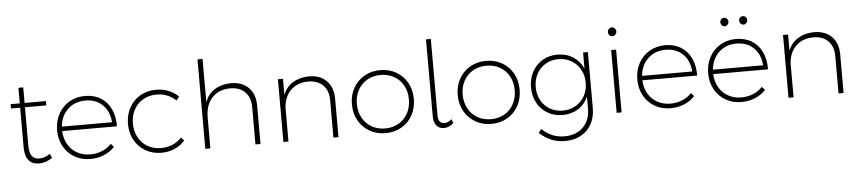

<svg xmlns="http://www.w3.org/2000/svg" viewBox="-49 -1067 7097 1587"><g transform="rotate(-5 3499.5 -273.5)"><path d="M349 -36Q294 1 238 1Q182 1 152 -35.5Q122 -72 122 -144V-472H46V-508H122V-637H162V-508H339V-472H162V-149Q162 -40 243 -40Q289 -40 333 -70Z M906 -249H451Q454 -186 482 -138Q510 -90 558 -63.5Q606 -37 666 -37Q719 -37 764.5 -55.5Q810 -74 842 -109L866 -82Q829 -42 777 -20.5Q725 1 664 1Q591 1 533 -32.5Q475 -66 442.5 -125.5Q410 -185 410 -260Q410 -335 443 -395Q476 -455 533.5 -488.5Q591 -522 664 -522Q739 -522 794.5 -487.5Q850 -453 878.5 -391Q907 -329 906 -249ZM868 -286Q862 -376 807 -430Q752 -484 664 -484Q576 -484 518 -429.5Q460 -375 452 -286Z M1254 -482Q1192 -482 1143 -454Q1094 -426 1066.5 -375.5Q1039 -325 1039 -261Q1039 -196 1066.5 -145Q1094 -94 1143 -66Q1192 -38 1254 -38Q1306 -38 1350 -57Q1394 -76 1424 -111L1449 -84Q1414 -43 1363.5 -21Q1313 1 1253 1Q1180 1 1122 -32.5Q1064 -66 1031 -125.5Q998 -185 998 -260Q998 -335 1031 -395Q1064 -455 1122 -488.5Q1180 -522 1253 -522Q1309 -522 1356.5 -503Q1404 -484 1439 -449L1415 -419Q1347 -482 1254 -482Z M2075 -318V0H2033V-310Q2033 -390 1988 -435Q1943 -480 1863 -480Q1767 -478 1713 -418Q1659 -358 1659 -255V0H1617V-742H1659V-385Q1685 -451 1739.5 -485.5Q1794 -520 1873 -522Q1968 -522 2021.5 -467.5Q2075 -413 2075 -318Z M2722 -318V0H2680V-310Q2680 -390 2635 -435Q2590 -480 2510 -480Q2421 -478 2367.5 -425.5Q2314 -373 2307 -282V0H2265V-521H2307V-388Q2333 -452 2387.5 -486Q2442 -520 2520 -522Q2615 -522 2668.5 -467.5Q2722 -413 2722 -318Z M3370 -261Q3370 -185 3337 -125.5Q3304 -66 3245.5 -32.5Q3187 1 3113 1Q3040 1 2981.5 -32.5Q2923 -66 2889.5 -125.5Q2856 -185 2856 -261Q2856 -336 2889.5 -395.5Q2923 -455 2981.5 -488.5Q3040 -522 3113 -522Q3187 -522 3245.5 -488.5Q3304 -455 3337 -395.5Q3370 -336 3370 -261ZM2897 -261Q2897 -196 2925 -145Q2953 -94 3002 -66Q3051 -38 3113 -38Q3175 -38 3224.5 -66Q3274 -94 3301.5 -145Q3329 -196 3329 -261Q3329 -325 3301.5 -375.5Q3274 -426 3224.5 -454Q3175 -482 3113 -482Q3051 -482 3002 -454Q2953 -426 2925 -375.5Q2897 -325 2897 -261Z M3606 -40Q3636 -40 3664 -67L3678 -34Q3638 1 3599 1Q3559 1 3536 -26Q3513 -53 3513 -104V-742H3553V-108Q3553 -40 3606 -40Z M4248 -261Q4248 -185 4215 -125.5Q4182 -66 4123.5 -32.5Q4065 1 3991 1Q3918 1 3859.5 -32.5Q3801 -66 3767.5 -125.5Q3734 -185 3734 -261Q3734 -336 3767.5 -395.5Q3801 -455 3859.5 -488.5Q3918 -522 3991 -522Q4065 -522 4123.5 -488.5Q4182 -455 4215 -395.5Q4248 -336 4248 -261ZM3775 -261Q3775 -196 3803 -145Q3831 -94 3880 -66Q3929 -38 3991 -38Q4053 -38 4102.5 -66Q4152 -94 4179.5 -145Q4207 -196 4207 -261Q4207 -325 4179.5 -375.5Q4152 -426 4102.5 -454Q4053 -482 3991 -482Q3929 -482 3880 -454Q3831 -426 3803 -375.5Q3775 -325 3775 -261Z M4837 -521V-57Q4837 19 4806 76Q4775 133 4718 164Q4661 195 4585 195Q4524 195 4472.5 173.5Q4421 152 4374 110L4396 79Q4438 117 4483.5 136.5Q4529 156 4584 156Q4681 156 4739 98.5Q4797 41 4797 -56V-155Q4770 -92 4714 -56.5Q4658 -21 4584 -21Q4515 -21 4460 -53Q4405 -85 4374 -142Q4343 -199 4343 -271Q4343 -343 4374 -400Q4405 -457 4459.5 -489.5Q4514 -522 4583 -522Q4657 -522 4713 -486Q4769 -450 4797 -387V-521ZM4589 -57Q4648 -57 4695.5 -84.5Q4743 -112 4770 -160.5Q4797 -209 4797 -270Q4797 -331 4770 -380Q4743 -429 4695.5 -456.5Q4648 -484 4589 -484Q4530 -484 4482.5 -456.5Q4435 -429 4408.5 -380Q4382 -331 4382 -270Q4382 -209 4408.5 -160.5Q4435 -112 4482 -84.5Q4529 -57 4589 -57Z M5030 -521H5071V0H5030ZM5086 -671Q5086 -655 5075.5 -644.5Q5065 -634 5051 -634Q5037 -634 5026.5 -644.5Q5016 -655 5016 -671Q5016 -686 5026.5 -696.5Q5037 -707 5051 -707Q5065 -707 5075.5 -696.5Q5086 -686 5086 -671Z M5720 -249H5265Q5268 -186 5296 -138Q5324 -90 5372 -63.5Q5420 -37 5480 -37Q5533 -37 5578.5 -55.5Q5624 -74 5656 -109L5680 -82Q5643 -42 5591 -20.5Q5539 1 5478 1Q5405 1 5347 -32.5Q5289 -66 5256.5 -125.5Q5224 -185 5224 -260Q5224 -335 5257 -395Q5290 -455 5347.5 -488.5Q5405 -522 5478 -522Q5553 -522 5608.5 -487.5Q5664 -453 5692.5 -391Q5721 -329 5720 -249ZM5682 -286Q5676 -376 5621 -430Q5566 -484 5478 -484Q5390 -484 5332 -429.5Q5274 -375 5266 -286Z M6308 -249H5853Q5856 -186 5884 -138Q5912 -90 5960 -63.5Q6008 -37 6068 -37Q6121 -37 6166.5 -55.5Q6212 -74 6244 -109L6268 -82Q6231 -42 6179 -20.5Q6127 1 6066 1Q5993 1 5935 -32.5Q5877 -66 5844.5 -125.5Q5812 -185 5812 -260Q5812 -335 5845 -395Q5878 -455 5935.5 -488.5Q5993 -522 6066 -522Q6141 -522 6196.5 -487.5Q6252 -453 6280.5 -391Q6309 -329 6308 -249ZM6270 -286Q6264 -376 6209 -430Q6154 -484 6066 -484Q5978 -484 5920 -429.5Q5862 -375 5854 -286ZM6016 -670Q6016 -656 6006 -645.5Q5996 -635 5982 -635Q5969 -635 5959 -645.5Q5949 -656 5949 -670Q5949 -685 5958.5 -695Q5968 -705 5982 -705Q5996 -705 6006 -695Q6016 -685 6016 -670ZM6172 -670Q6172 -656 6162 -645.5Q6152 -635 6139 -635Q6125 -635 6115 -645.5Q6105 -656 6105 -670Q6105 -685 6115 -695Q6125 -705 6139 -705Q6153 -705 6162.5 -695Q6172 -685 6172 -670Z M6913 -318V0H6871V-310Q6871 -390 6826 -435Q6781 -480 6701 -480Q6612 -478 6558.5 -425.5Q6505 -373 6498 -282V0H6456V-521H6498V-388Q6524 -452 6578.5 -486Q6633 -520 6711 -522Q6806 -522 6859.5 -467.5Q6913 -413 6913 -318Z"/></g></svg>

Font: Argentum Sans ExtraLight
Style: Regular
Weight: 275
Designer: Julieta Ulanovsky (Modified by Cristiano Sobral)
Foundry: Julieta Ulanovsky
Version: Version 1.000; ttfautohint (v1.5.65-e2d9)